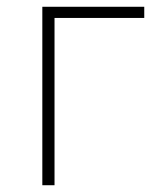

<svg xmlns="http://www.w3.org/2000/svg" viewBox="-20 -547 474 567"><path d="M105 0V-527H406V-494H141V0Z"/></svg>

Font: Noto Sans KR Thin
Style: Regular
Weight: 100
Designer: Ryoko NISHIZUKA 西塚涼子 (kana, bopomofo & ideographs); Paul D. Hunt (Latin, Greek & Cyrillic); Sandoll Communications 산돌커뮤니
Foundry: Adobe
Version: Version 2.004-H2;hotconv 1.0.118;makeotfexe 2.5.65603